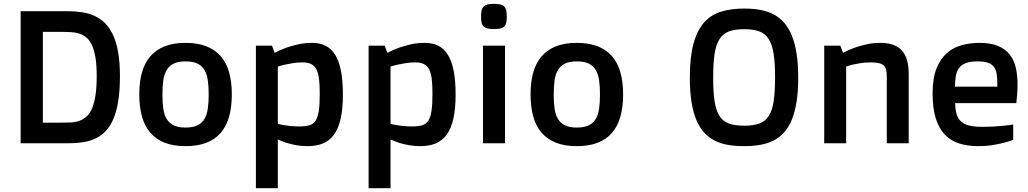

<svg xmlns="http://www.w3.org/2000/svg" viewBox="-20 -756 5424 1013"><path d="M88.9 -696.8H338.9Q377.4 -696.8 412.8 -691.4Q448.2 -686 478.5 -672.4Q508.8 -658.7 533.7 -634.3Q558.6 -609.9 576.2 -571.8Q593.8 -533.7 603.3 -480Q612.8 -426.3 612.8 -354Q612.8 -279.3 604 -223.9Q595.2 -168.5 578.6 -129.2Q562 -89.8 538.1 -64.7Q514.2 -39.6 483.6 -25.1Q453.1 -10.7 416.7 -5.4Q380.4 0 338.9 0H88.9ZM307.1 -108.9Q332 -108.9 355.5 -110.1Q378.9 -111.3 399.2 -118.7Q419.4 -126 436.3 -140.9Q453.1 -155.8 465.1 -183.1Q477.1 -210.4 483.6 -252.2Q490.2 -293.9 490.2 -355Q490.2 -411.6 483.9 -450.9Q477.5 -490.2 465.8 -516.1Q454.1 -542 437.7 -556.4Q421.4 -570.8 400.9 -577.9Q380.4 -585 356.7 -586.4Q333 -587.9 307.1 -587.9H206.1V-108.9Z M714.8 -257.8Q714.8 -323.2 729 -373.8Q743.2 -424.3 773.2 -459Q803.2 -493.7 849.1 -511.7Q895 -529.8 959 -529.8Q1022.9 -529.8 1069.1 -511.7Q1115.2 -493.7 1145 -459Q1174.8 -424.3 1189 -373.8Q1203.1 -323.2 1203.1 -257.8Q1203.1 -192.4 1189 -141.4Q1174.8 -90.3 1145 -55.7Q1115.2 -21 1069.1 -2.9Q1022.9 15.1 959 15.1Q895 15.1 849.1 -2.9Q803.2 -21 773.2 -55.7Q743.2 -90.3 729 -141.4Q714.8 -192.4 714.8 -257.8ZM959 -83Q997.6 -83 1021.5 -94.5Q1045.4 -106 1058.6 -128.2Q1071.8 -150.4 1076.4 -182.9Q1081.1 -215.3 1081.1 -257.8Q1081.1 -299.8 1076.4 -332.3Q1071.8 -364.7 1058.6 -387Q1045.4 -409.2 1021.5 -420.7Q997.6 -432.1 959 -432.1Q920.9 -432.1 897 -420.7Q873 -409.2 859.6 -387Q846.2 -364.7 841.6 -332.3Q836.9 -299.8 836.9 -257.8Q836.9 -215.3 841.6 -182.9Q846.2 -150.4 859.6 -128.2Q873 -106 897 -94.5Q920.9 -83 959 -83Z M1445.8 236.8H1330.1V-515.1H1415L1429.2 -477.1Q1456.1 -491.7 1487.8 -503.4Q1515.1 -513.2 1550.5 -521.5Q1585.9 -529.8 1627 -529.8Q1668 -529.8 1698.2 -514.4Q1728.5 -499 1748.8 -466.1Q1769 -433.1 1779.1 -381.6Q1789.1 -330.1 1789.1 -257.8Q1789.1 -181.2 1777.1 -128.9Q1765.1 -76.7 1741.5 -44.7Q1717.8 -12.7 1683.1 1.2Q1648.4 15.1 1603 15.1Q1570.3 15.1 1541.7 9.8Q1513.2 4.4 1491.7 -2.4Q1466.8 -10.3 1445.8 -20ZM1445.8 -103Q1460 -98.6 1477.5 -95.7Q1492.7 -93.3 1513.4 -91.1Q1534.2 -88.9 1560.1 -88.9Q1591.8 -88.9 1612.5 -95Q1633.3 -101.1 1645.3 -119.6Q1657.2 -138.2 1662.1 -172.1Q1667 -206.1 1667 -261.2Q1667 -306.6 1663.3 -338.1Q1659.7 -369.6 1649.7 -389.4Q1639.6 -409.2 1621.8 -418Q1604 -426.8 1576.2 -426.8Q1550.8 -426.8 1527.3 -423.1Q1503.9 -419.4 1485.8 -415.5Q1464.4 -410.6 1445.8 -404.8Z M2040.5 236.8H1924.8V-515.1H2009.8L2023.9 -477.1Q2050.8 -491.7 2082.5 -503.4Q2109.9 -513.2 2145.3 -521.5Q2180.7 -529.8 2221.7 -529.8Q2262.7 -529.8 2293 -514.4Q2323.2 -499 2343.5 -466.1Q2363.8 -433.1 2373.8 -381.6Q2383.8 -330.1 2383.8 -257.8Q2383.8 -181.2 2371.8 -128.9Q2359.9 -76.7 2336.2 -44.7Q2312.5 -12.7 2277.8 1.2Q2243.2 15.1 2197.8 15.1Q2165 15.1 2136.5 9.8Q2107.9 4.4 2086.4 -2.4Q2061.5 -10.3 2040.5 -20ZM2040.5 -103Q2054.7 -98.6 2072.3 -95.7Q2087.4 -93.3 2108.2 -91.1Q2128.9 -88.9 2154.8 -88.9Q2186.5 -88.9 2207.3 -95Q2228 -101.1 2240 -119.6Q2252 -138.2 2256.8 -172.1Q2261.7 -206.1 2261.7 -261.2Q2261.7 -306.6 2258.1 -338.1Q2254.4 -369.6 2244.4 -389.4Q2234.4 -409.2 2216.6 -418Q2198.7 -426.8 2170.9 -426.8Q2145.5 -426.8 2122.1 -423.1Q2098.6 -419.4 2080.6 -415.5Q2059.1 -410.6 2040.5 -404.8Z M2586.4 -602.5Q2566.4 -602.5 2553.5 -605.5Q2540.5 -608.4 2532.5 -615.7Q2524.4 -623 2521.2 -635.7Q2518.1 -648.4 2518.1 -668.5Q2518.1 -688.5 2521.2 -701.4Q2524.4 -714.4 2532.5 -722.2Q2540.5 -730 2553.5 -732.9Q2566.4 -735.8 2586.4 -735.8Q2606.4 -735.8 2619.4 -732.9Q2632.3 -730 2640.1 -722.2Q2647.9 -714.4 2650.9 -701.4Q2653.8 -688.5 2653.8 -668.5Q2653.8 -648.4 2650.9 -635.7Q2647.9 -623 2640.1 -615.7Q2632.3 -608.4 2619.4 -605.5Q2606.4 -602.5 2586.4 -602.5ZM2528.3 -515.1H2644.5V0H2528.3Z M2779.3 -257.8Q2779.3 -323.2 2793.5 -373.8Q2807.6 -424.3 2837.6 -459Q2867.7 -493.7 2913.6 -511.7Q2959.5 -529.8 3023.4 -529.8Q3087.4 -529.8 3133.5 -511.7Q3179.7 -493.7 3209.5 -459Q3239.3 -424.3 3253.4 -373.8Q3267.6 -323.2 3267.6 -257.8Q3267.6 -192.4 3253.4 -141.4Q3239.3 -90.3 3209.5 -55.7Q3179.7 -21 3133.5 -2.9Q3087.4 15.1 3023.4 15.1Q2959.5 15.1 2913.6 -2.9Q2867.7 -21 2837.6 -55.7Q2807.6 -90.3 2793.5 -141.4Q2779.3 -192.4 2779.3 -257.8ZM3023.4 -83Q3062 -83 3085.9 -94.5Q3109.9 -106 3123 -128.2Q3136.2 -150.4 3140.9 -182.9Q3145.5 -215.3 3145.5 -257.8Q3145.5 -299.8 3140.9 -332.3Q3136.2 -364.7 3123 -387Q3109.9 -409.2 3085.9 -420.7Q3062 -432.1 3023.4 -432.1Q2985.4 -432.1 2961.4 -420.7Q2937.5 -409.2 2924.1 -387Q2910.6 -364.7 2906 -332.3Q2901.4 -299.8 2901.4 -257.8Q2901.4 -215.3 2906 -182.9Q2910.6 -150.4 2924.1 -128.2Q2937.5 -106 2961.4 -94.5Q2985.4 -83 3023.4 -83Z M3906.2 15.1Q3861.3 15.1 3822.8 8.8Q3784.2 2.4 3752.4 -13.4Q3720.7 -29.3 3696 -55.7Q3671.4 -82 3654.3 -122.3Q3637.2 -162.6 3628.4 -217.8Q3619.6 -272.9 3619.6 -346.2Q3619.6 -456.1 3639.2 -526.9Q3658.7 -597.7 3695.8 -638.4Q3732.9 -679.2 3786.1 -695.1Q3839.4 -710.9 3906.2 -710.9Q3950.7 -710.9 3989.3 -704.1Q4027.8 -697.3 4059.6 -681.2Q4091.3 -665 4115.7 -637.9Q4140.1 -610.8 4157 -570.3Q4173.8 -529.8 4182.6 -474.4Q4191.4 -418.9 4191.4 -346.2Q4191.4 -273.4 4182.6 -218.3Q4173.8 -163.1 4157 -122.8Q4140.1 -82.5 4115.7 -55.9Q4091.3 -29.3 4059.6 -13.7Q4027.8 2 3989.3 8.5Q3950.7 15.1 3906.2 15.1ZM3906.2 -92.8Q3954.1 -92.8 3985.6 -104Q4017.1 -115.2 4035.6 -143.8Q4054.2 -172.4 4061.8 -221.4Q4069.3 -270.5 4069.3 -346.2Q4069.3 -422.4 4061.8 -471.7Q4054.2 -521 4035.6 -550Q4017.1 -579.1 3985.6 -590.6Q3954.1 -602.1 3906.2 -602.1Q3858.4 -602.1 3826.7 -590.6Q3794.9 -579.1 3776.4 -550Q3757.8 -521 3750.2 -471.7Q3742.7 -422.4 3742.7 -346.2Q3742.7 -270.5 3750.2 -221.4Q3757.8 -172.4 3776.4 -143.8Q3794.9 -115.2 3826.7 -104Q3858.4 -92.8 3906.2 -92.8Z M4328.6 -515.1H4413.6L4427.7 -477.1Q4454.6 -491.7 4486.3 -503.4Q4513.7 -513.2 4549.3 -521.5Q4585 -529.8 4625.5 -529.8Q4701.7 -529.8 4738 -490Q4774.4 -450.2 4774.4 -365.2V0H4658.7V-351.1Q4658.7 -371.1 4656 -385.5Q4653.3 -399.9 4644.5 -408.9Q4635.7 -418 4619.1 -422.4Q4602.5 -426.8 4574.7 -426.8Q4545.4 -426.8 4521.5 -423.1Q4497.6 -419.4 4480.5 -415.5Q4460.4 -410.6 4444.3 -404.8V0H4328.6Z M4900.4 -263.2Q4900.4 -343.8 4921.4 -395.5Q4942.4 -447.3 4977.1 -477.1Q5011.7 -506.8 5056.2 -518.3Q5100.6 -529.8 5147.5 -529.8Q5206.5 -529.8 5245.4 -513.7Q5284.2 -497.6 5307.1 -468.5Q5330.1 -439.5 5339.4 -398.9Q5348.6 -358.4 5348.6 -309.6Q5348.6 -286.6 5346.9 -262.2Q5345.2 -237.8 5342.3 -211.9H5019.5Q5020 -177.2 5027.1 -153.6Q5034.2 -129.9 5050.5 -115Q5066.9 -100.1 5094 -93.5Q5121.1 -86.9 5161.6 -86.9Q5195.8 -86.9 5225.6 -88.6Q5255.4 -90.3 5277.8 -92.8Q5304.2 -95.2 5325.7 -99.1V-18.1Q5300.8 -8.8 5271.5 -1.5Q5246.6 4.9 5213.4 10Q5180.2 15.1 5142.6 15.1Q5085 15.1 5040 0.7Q4995.1 -13.7 4964.1 -46.6Q4933.1 -79.6 4916.7 -132.8Q4900.4 -186 4900.4 -263.2ZM5241.7 -298.8V-317.4Q5241.7 -346.7 5238 -368.4Q5234.4 -390.1 5223.1 -404.3Q5211.9 -418.5 5191.4 -425.3Q5170.9 -432.1 5136.7 -432.1Q5100.1 -432.1 5076.9 -423.6Q5053.7 -415 5040.8 -398.2Q5027.8 -381.3 5023.2 -356.4Q5018.6 -331.5 5018.6 -298.8Z"/></svg>

Font: Doppio One
Style: Regular
Weight: 400
Designer: Szymon Celej
Foundry: Szymon Celej
Version: Version 1.002